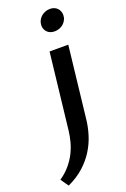

<svg xmlns="http://www.w3.org/2000/svg" viewBox="-281 -813 751 1144"><g transform="rotate(-20 94.0 -241.0)"><path d="M-90.8 222.7Q-53.2 196.8 -27.1 166Q-1 135.3 15.9 101.8Q32.7 68.4 42 33.7Q51.3 -1 55.2 -34.7L109.9 -517.6H228.5L176.8 -60.5Q171.4 -13.2 156.5 34.4Q141.6 82 114 126Q86.4 169.9 44.7 207.5Q2.9 245.1 -56.2 272.5ZM180.2 -619.6Q151.4 -619.6 134 -636.7Q116.7 -653.8 116.7 -679.7Q116.7 -695.3 123.3 -709.2Q129.9 -723.1 141.1 -733.4Q152.3 -743.7 167.2 -749.5Q182.1 -755.4 198.7 -755.4Q212.4 -755.4 224.1 -750.7Q235.8 -746.1 243.9 -737.8Q252 -729.5 256.6 -718.3Q261.2 -707 261.2 -694.3Q261.2 -678.2 254.6 -664.6Q248 -650.9 237.1 -640.9Q226.1 -630.9 211.2 -625.2Q196.3 -619.6 180.2 -619.6Z"/></g></svg>

Font: Proza Libre
Style: Medium Italic
Weight: 500
Designer: Jasper de Waard
Foundry: Jasper de Waard
Version: Version 1.000; ttfautohint (v1.4.1.8-43bc)